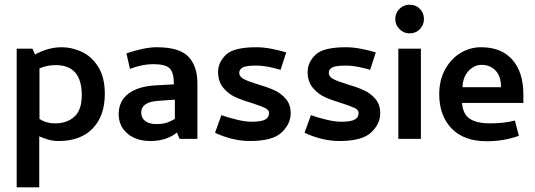

<svg xmlns="http://www.w3.org/2000/svg" viewBox="-20 -591 2276 817"><path d="M51 -384V206H147V-11Q170 -1 188.5 4Q207 9 230 9Q323 9 374.5 -44.5Q426 -98 426 -191Q426 -263 397.5 -307.5Q369 -352 327 -371Q285 -390 243 -390Q185 -390 129 -359L118 -384ZM328 -186Q328 -123 296.5 -94.5Q265 -66 214 -66Q177 -66 148 -85V-300Q180 -314 217 -314Q328 -314 328 -186Z M518 -364 533 -298Q586 -318 631 -318Q684 -318 702 -300Q720 -282 720 -232L645 -228Q568 -224 526.5 -192.5Q485 -161 485 -105Q485 -55 522 -23Q559 9 621 9Q688 9 733 -27L744 0H820V-236Q820 -310 781.5 -350Q743 -390 646 -390Q596 -390 518 -364ZM645 -63Q615 -63 598 -76Q581 -89 581 -112Q581 -158 656 -162L724 -167V-85Q719 -82 706 -75.5Q693 -69 679 -66Q665 -63 645 -63Z M1044 9Q1140 9 1178.5 -27.5Q1217 -64 1217 -109Q1217 -146 1196.5 -170Q1176 -194 1147.5 -207Q1119 -220 1075 -233Q1035 -245 1016.5 -255Q998 -265 998 -281Q998 -296 1013 -304Q1028 -312 1072 -312Q1112 -312 1174 -294L1198 -368Q1173 -376 1137.5 -383Q1102 -390 1071 -390Q974 -390 941 -357.5Q908 -325 908 -285Q908 -244 930 -217.5Q952 -191 982 -177.5Q1012 -164 1056 -151Q1093 -139 1109 -131Q1125 -123 1125 -110Q1125 -91 1108 -82Q1091 -73 1049 -73Q1026 -73 991 -81Q956 -89 922 -101L895 -26Q970 9 1044 9Z M1425 9Q1521 9 1559.5 -27.5Q1598 -64 1598 -109Q1598 -146 1577.5 -170Q1557 -194 1528.5 -207Q1500 -220 1456 -233Q1416 -245 1397.5 -255Q1379 -265 1379 -281Q1379 -296 1394 -304Q1409 -312 1453 -312Q1493 -312 1555 -294L1579 -368Q1554 -376 1518.5 -383Q1483 -390 1452 -390Q1355 -390 1322 -357.5Q1289 -325 1289 -285Q1289 -244 1311 -217.5Q1333 -191 1363 -177.5Q1393 -164 1437 -151Q1474 -139 1490 -131Q1506 -123 1506 -110Q1506 -91 1489 -82Q1472 -73 1430 -73Q1407 -73 1372 -81Q1337 -89 1303 -101L1276 -26Q1351 9 1425 9Z M1662 0ZM1675 0H1771V-384H1675ZM1662 -510Q1662 -536 1680 -553.5Q1698 -571 1723 -571Q1749 -571 1766.5 -553.5Q1784 -536 1784 -510Q1784 -485 1766.5 -467Q1749 -449 1723 -449Q1698 -449 1680 -467Q1662 -485 1662 -510Z M1849 -190Q1849 -100 1901 -45Q1953 10 2052 10Q2123 10 2188 -13L2171 -78Q2123 -66 2065 -66Q2010 -66 1980 -85Q1950 -104 1946 -153H2207V-190Q2207 -283 2160.5 -336.5Q2114 -390 2027 -390Q1980 -390 1939.5 -365.5Q1899 -341 1874 -295.5Q1849 -250 1849 -190ZM2112 -220H1948Q1950 -265 1974.5 -290Q1999 -315 2029 -315Q2066 -315 2089 -290.5Q2112 -266 2112 -220Z"/></svg>

Font: Cambay Devanagari
Style: Regular
Weight: 700
Designer: Pooja Saxena
Foundry: Pooja Saxena
Version: Version 1.095;PS 001.095;hotconv 1.0.70;makeotf.lib2.5.58329